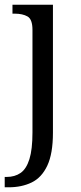

<svg xmlns="http://www.w3.org/2000/svg" viewBox="-21 -556 345 816"><path d="M-1 240V196H7Q42 196 66.5 179Q91 162 104 120.5Q117 79 117 7V-429Q117 -474 96 -486Q75 -498 41 -498H32V-536H204V8Q204 97 180 148Q156 199 113.5 219.5Q71 240 16 240Z"/></svg>

Font: Noto Serif Hentaigana
Style: Regular
Weight: 400
Designer: Kazuhiro Yamada
Foundry: nipponia
Version: Version 1.000; ttfautohint (v1.8.4.7-5d5b)